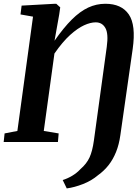

<svg xmlns="http://www.w3.org/2000/svg" viewBox="-23 -772 753 1044"><path d="M340 252.5 318 207Q345 198.5 370 183.5Q395 168.5 414.5 147.5Q448 118.5 463.8 84.2Q479.5 50 487.5 -7.5L557.5 -517Q567.5 -589 550 -619.8Q532.5 -650.5 497.5 -650.5Q469 -650.5 434 -634.5Q399 -618.5 358.2 -581.8Q317.5 -545 273 -481L215 -60L296 -46.5L292 0H-3L2 -46.5L71.5 -60L156.5 -681.5L88.5 -693.5L94.5 -741.5L275 -751.5H283L304.5 -732L299 -693.5L273.5 -550.5Q323 -621.5 367.5 -665.8Q412 -710 456.5 -730.8Q501 -751.5 550 -751.5Q637.5 -751.5 677.2 -693.8Q717 -636 698.5 -506L631.5 -37.5Q624.5 13.5 608.2 54Q592 94.5 567.5 125.8Q543 157 509.5 181Q475 210.5 428.2 228.8Q381.5 247 340 252.5Z"/></svg>

Font: Merriweather 24pt
Style: Bold Italic
Weight: 700
Italic angle: -7.8°
Designer: Eben Sorkin
Foundry: Eben Sorkin
Version: Version 2.101